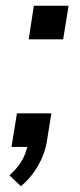

<svg xmlns="http://www.w3.org/2000/svg" viewBox="-20 -512 278 669"><path d="M53 137 13 99Q33 81 46.5 62.5Q60 44 68 23Q76 2 80 -20L99 0H20L39 -117H159L145 -30Q141 2 129.5 30.5Q118 59 99.5 86Q81 113 53 137ZM80 -375 98 -492H219L200 -375Z"/></svg>

Font: Nunito Sans 10pt SemiCondensed SemiBold
Style: Italic
Weight: 600
Width: 4
Italic angle: -9°
Designer: Vernon Adams
Foundry: Vernon Adams
Version: Version 3.101;gftools[0.9.27]